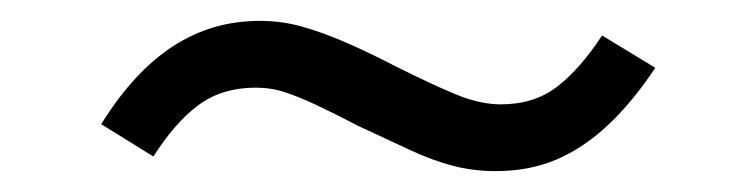

<svg xmlns="http://www.w3.org/2000/svg" viewBox="-20 -378 711 184"><path d="M455 -214Q434 -214 414.5 -219Q395 -224 373.5 -234Q352 -244 324 -257Q301 -269 284 -277Q267 -285 253.5 -289.5Q240 -294 225 -294Q193 -294 170.5 -277.5Q148 -261 127 -228L77 -259Q108 -309 145.5 -333.5Q183 -358 229 -358Q250 -358 269.5 -352.5Q289 -347 311 -337.5Q333 -328 360 -314Q394 -297 417 -287.5Q440 -278 460 -278Q492 -278 514 -295Q536 -312 557 -344L608 -313Q586 -280 562.5 -258Q539 -236 513 -225Q487 -214 455 -214Z"/></svg>

Font: Nunito Sans 10pt SemiExpanded
Style: Italic
Weight: 400
Width: 6
Italic angle: -9°
Designer: Vernon Adams
Foundry: Vernon Adams
Version: Version 3.101;gftools[0.9.27]